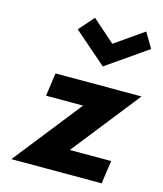

<svg xmlns="http://www.w3.org/2000/svg" viewBox="-124 -935 875 1033"><g transform="rotate(15 313.5 -418.5)"><path d="M202 -760 384 -602 611 -760 561 -844 402 -733 276 -844C252 -817 225 -786 202 -760ZM149 -500 148 -499 130 -372 131 -371H336L38 7H539L541 6L559 -121L557 -122H329L627 -500Z"/></g></svg>

Font: Hussar Woodtype
Style: SeBdObl
Weight: 900
Foundry: Cannot Into Space Fonts
Version: Version 1.07